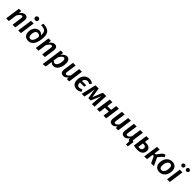

<svg xmlns="http://www.w3.org/2000/svg" viewBox="785 -3502 6428 6428"><g transform="rotate(45 3998.5 -288.5)"><path d="M337 0 384 -346Q387 -370 387 -387Q387 -419 376 -429Q365 -439 344 -439Q315 -439 280 -407Q245 -375 204 -300L162 0H34L109 -529H220L212 -424Q255 -487 302 -515.5Q349 -544 399 -544Q453 -544 486 -512.5Q519 -481 519 -412Q519 -392 516 -368L465 0Z M606 0 680 -529H808L734 0ZM769 -640Q734 -640 711.5 -662.5Q689 -685 689 -718Q689 -750 711.5 -772.5Q734 -795 769 -795Q805 -795 827.5 -772.5Q850 -750 850 -718Q850 -685 827.5 -662.5Q805 -640 769 -640Z M1043 -755Q1127 -752 1190 -734.5Q1253 -717 1295 -682.5Q1337 -648 1357.5 -593.5Q1378 -539 1378 -463Q1378 -416 1373 -362Q1368 -308 1355 -255Q1342 -202 1320.5 -153Q1299 -104 1266.5 -67Q1234 -30 1189.5 -7.5Q1145 15 1086 15Q1038 15 999 0.5Q960 -14 932.5 -42Q905 -70 890 -111Q875 -152 875 -204Q875 -271 894 -326Q913 -381 945 -420Q977 -459 1019 -480Q1061 -501 1108 -501Q1205 -501 1257 -423L1260 -425Q1261 -435 1261 -444V-462Q1261 -516 1250 -554Q1239 -592 1211.5 -616.5Q1184 -641 1137.5 -653Q1091 -665 1021 -666ZM1092 -81Q1119 -81 1143.5 -95.5Q1168 -110 1188 -140.5Q1208 -171 1222 -219.5Q1236 -268 1242 -337Q1222 -372 1192 -389Q1162 -406 1127 -406Q1104 -406 1082 -394Q1060 -382 1043 -357.5Q1026 -333 1015.5 -294.5Q1005 -256 1005 -204Q1005 -141 1028.5 -111Q1052 -81 1092 -81Z M1740 0 1787 -346Q1790 -370 1790 -387Q1790 -419 1779 -429Q1768 -439 1747 -439Q1718 -439 1683 -407Q1648 -375 1607 -300L1565 0H1437L1512 -529H1623L1615 -424Q1658 -487 1705 -515.5Q1752 -544 1802 -544Q1856 -544 1889 -512.5Q1922 -481 1922 -412Q1922 -392 1919 -368L1868 0Z M2282 15Q2202 15 2146 -46L2111 204L1982 218L2087 -529H2198L2190 -424Q2227 -483 2276.5 -513.5Q2326 -544 2373 -544Q2439 -544 2480.5 -498Q2522 -452 2522 -351Q2522 -268 2502 -200.5Q2482 -133 2449 -85Q2416 -37 2372.5 -11Q2329 15 2282 15ZM2253 -81Q2277 -81 2301 -99Q2325 -117 2344.5 -151.5Q2364 -186 2376.5 -235.5Q2389 -285 2389 -348Q2389 -399 2370.5 -420.5Q2352 -442 2329 -442Q2298 -442 2260.5 -410Q2223 -378 2183 -304L2158 -132Q2179 -105 2202.5 -93Q2226 -81 2253 -81Z M2797 -529 2746 -171Q2744 -163 2744 -155V-141Q2744 -110 2756.5 -99Q2769 -88 2793 -88Q2820 -88 2854 -112.5Q2888 -137 2916 -185L2965 -529H3093L3019 0H2908L2910 -83Q2875 -34 2832 -9.5Q2789 15 2745 15Q2682 15 2648.5 -19.5Q2615 -54 2615 -124Q2615 -144 2618 -170L2669 -529Z M3401 -86Q3427 -86 3453 -95Q3479 -104 3514 -126L3557 -43Q3475 15 3380 15Q3333 15 3294 0Q3255 -15 3226.5 -44.5Q3198 -74 3182 -117Q3166 -160 3166 -216Q3166 -293 3187.5 -354Q3209 -415 3246.5 -457Q3284 -499 3334.5 -521.5Q3385 -544 3442 -544Q3494 -544 3534 -529Q3574 -514 3611 -485L3554 -406Q3528 -428 3504.5 -436.5Q3481 -445 3451 -445Q3399 -445 3361.5 -411.5Q3324 -378 3309 -311H3513L3502 -230H3299Q3297 -152 3325 -119Q3353 -86 3401 -86Z M4105 -175Q4110 -245 4116.5 -298Q4123 -351 4132 -403H4128L3980 -56H3869L3810 -403H3806Q3801 -357 3794.5 -304.5Q3788 -252 3779 -207L3736 0H3612L3733 -529H3887L3939 -180H3943L4084 -529H4245L4217 0H4094Z M4640 0 4671 -221H4492L4461 0H4333L4408 -529H4536L4506 -318H4685L4715 -529H4843L4768 0Z M5115 -529 5064 -171Q5062 -163 5062 -155V-141Q5062 -110 5074.5 -99Q5087 -88 5111 -88Q5138 -88 5172 -112.5Q5206 -137 5234 -185L5283 -529H5411L5337 0H5226L5228 -83Q5193 -34 5150 -9.5Q5107 15 5063 15Q5000 15 4966.5 -19.5Q4933 -54 4933 -124Q4933 -144 4936 -170L4987 -529Z M5927 -154Q5924 -136 5924 -124Q5924 -104 5932.5 -96.5Q5941 -89 5963 -87H5979L5944 149H5856L5860 1Q5830 -6 5818 -24.5Q5806 -43 5806 -72V-82Q5806 -87 5807 -92L5804 -93Q5768 -39 5723 -12Q5678 15 5632 15Q5569 15 5535.5 -19.5Q5502 -54 5502 -124Q5502 -144 5505 -170L5556 -529H5684L5633 -171Q5631 -163 5631 -155V-141Q5631 -110 5643.5 -99Q5656 -88 5680 -88Q5707 -88 5741 -112.5Q5775 -137 5803 -185L5852 -529H5980Z M6249 10Q6156 10 6068 -14L6140 -529H6268L6245 -363H6283Q6394 -363 6450 -320.5Q6506 -278 6506 -203Q6506 -104 6442 -47Q6378 10 6249 10ZM6232 -275 6206 -90Q6234 -83 6262 -83Q6316 -83 6344.5 -111Q6373 -139 6373 -194Q6373 -275 6273 -275Z M6572 0 6647 -529H6775L6745 -320H6796L6897 -450Q6914 -472 6927 -486.5Q6940 -501 6954.5 -511Q6969 -521 6988.5 -528.5Q7008 -536 7038 -544L7072 -456Q7057 -451 7045.5 -445.5Q7034 -440 7023.5 -432Q7013 -424 7003 -412.5Q6993 -401 6980 -386L6896 -284L7029 0H6896L6787 -235H6733L6700 0Z M7361 -544Q7465 -544 7522.5 -483Q7580 -422 7580 -318Q7580 -248 7561 -187.5Q7542 -127 7506 -82Q7470 -37 7417.5 -11Q7365 15 7299 15Q7196 15 7137 -45Q7078 -105 7078 -210Q7078 -274 7095.5 -334.5Q7113 -395 7148.5 -441.5Q7184 -488 7237 -516Q7290 -544 7361 -544ZM7356 -447Q7323 -447 7296 -428.5Q7269 -410 7250 -377.5Q7231 -345 7221 -300Q7211 -255 7211 -202Q7211 -139 7233.5 -110.5Q7256 -82 7303 -82Q7342 -82 7369.5 -105Q7397 -128 7414.5 -163.5Q7432 -199 7439.5 -242.5Q7447 -286 7447 -327Q7447 -447 7356 -447Z M7926 -642Q7897 -642 7876 -662Q7855 -682 7855 -711Q7855 -740 7876 -760Q7897 -780 7926 -780Q7956 -780 7976.5 -760Q7997 -740 7997 -711Q7997 -682 7976.5 -662Q7956 -642 7926 -642ZM7713 -642Q7684 -642 7663 -662Q7642 -682 7642 -711Q7642 -740 7663 -760Q7684 -780 7713 -780Q7743 -780 7763.5 -760Q7784 -740 7784 -711Q7784 -682 7763.5 -662Q7743 -642 7713 -642ZM7653 0 7727 -529H7855L7781 0Z"/></g></svg>

Font: Xgbmvzvtohvqztyvzapvmeyoton
Style: Regular
Weight: 500
Italic angle: -8°
Designer: Carrois Corporate & Edenspiekermann
Foundry: Carrois Corporate GbR & Edenspiekermann AG
Version: Version 2.001